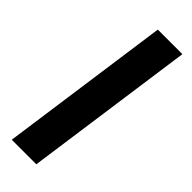

<svg xmlns="http://www.w3.org/2000/svg" viewBox="-242 -741 763 763"><g transform="rotate(45 139.5 -360.0)"><path d="M26 0 127 -720H265L164 0Z"/></g></svg>

Font: Chivo Medium SemiBold
Style: Italic
Weight: 600
Italic angle: -8.05°
Version: Version 2.002